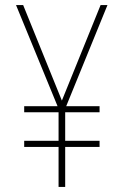

<svg xmlns="http://www.w3.org/2000/svg" viewBox="-20 -734 487 754"><path d="M223 -339 375 -714H402L240 -317H371V-293H236V-181H371V-157H236V0H210V-157H75V-181H210V-293H75V-317H206L43 -714H71Z"/></svg>

Font: Noto Sans Telugu Condensed Thin
Style: Regular
Weight: 100
Width: 3
Designer: Jelle Bosma - Monotype Design Team
Foundry: Monotype Imaging Inc.
Version: Version 2.005; ttfautohint (v1.8.4.7-5d5b)